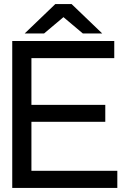

<svg xmlns="http://www.w3.org/2000/svg" viewBox="-20 -911 635 941"><path d="M555 -74V10H40V-710H540V-626H134V-397H496V-314H134V-74ZM386 -747 291 -827 196 -747H101L251 -891H331L481 -747Z"/></svg>

Font: AtCorfu Sans
Style: AtCorfu Sans Regular
Weight: 400
Designer: Kostas Teopoulos
Foundry: Kostas Teopoulos
Version: Version 1.00 July 8, 2025, initial release